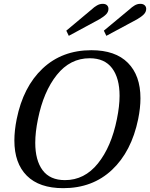

<svg xmlns="http://www.w3.org/2000/svg" viewBox="-20 -972 783 1002"><path d="M326 -812 461 -925Q470 -934 485 -943Q500 -952 516 -952Q531 -952 538.5 -944.5Q546 -937 546 -926Q546 -910 534 -897.5Q522 -885 498 -871L339 -785ZM522 -812 658 -925Q667 -934 681.5 -943Q696 -952 712 -952Q727 -952 735 -944.5Q743 -937 743 -926Q743 -910 731 -897.5Q719 -885 695 -871L535 -785ZM55 -239Q55 -290 67 -350Q101 -519 202.5 -614.5Q304 -710 457 -710Q582 -710 647.5 -644Q713 -578 713 -459Q713 -409 701 -350Q666 -181 564.5 -85.5Q463 10 310 10Q185 10 120 -55Q55 -120 55 -239ZM590 -350Q604 -418 604 -472Q604 -564 565 -616Q526 -668 448 -668Q346 -668 276.5 -581Q207 -494 178 -350Q164 -282 164 -227Q164 -135 202.5 -83.5Q241 -32 319 -32Q421 -32 491 -119Q561 -206 590 -350Z"/></svg>

Font: Trirong Medium
Style: Italic
Weight: 500
Italic angle: -12°
Designer: Katatrad Team
Foundry: CadsonDemak
Version: Version 1.001